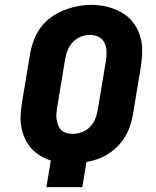

<svg xmlns="http://www.w3.org/2000/svg" viewBox="-20 -766 640 786"><path d="M170 0 188 -109Q165 -116 144.5 -128.5Q124 -141 108 -159Q92 -177 82 -199Q72 -221 67.5 -245.5Q63 -270 64.5 -295.5Q66 -321 70 -346L103 -545Q108 -573 118 -600.5Q128 -628 146 -652.5Q164 -677 189 -695Q214 -713 241.5 -724Q269 -735 297 -740.5Q325 -746 354 -746Q387 -746 418 -738.5Q449 -731 476 -716Q503 -701 522.5 -677Q542 -653 552 -623Q562 -593 562 -560.5Q562 -528 557 -495L524 -296Q520 -273 512.5 -250.5Q505 -228 492.5 -207Q480 -186 462.5 -168Q445 -150 424 -136.5Q403 -123 380.5 -115Q358 -107 334 -103L317 0ZM277 -218Q295 -218 314 -224.5Q333 -231 347.5 -245.5Q362 -260 369.5 -278.5Q377 -297 380 -315L413 -514Q416 -534 416 -553Q416 -572 408.5 -589Q401 -606 384.5 -614.5Q368 -623 348 -623Q329 -623 311 -616Q293 -609 279 -594.5Q265 -580 257.5 -562Q250 -544 247 -526L214 -327Q212 -314 211 -301Q210 -288 212 -276Q214 -264 218.5 -252.5Q223 -241 231.5 -233Q240 -225 252 -221.5Q264 -218 277 -218Z"/></svg>

Font: Iosevka Curly HvExObl
Style: Regular
Weight: 900
Width: 7
Italic angle: -9°
Monospace: yes
Designer: Belleve Invis
Foundry: Belleve Invis
Version: Version 11.1.0; ttfautohint (v1.8.3)